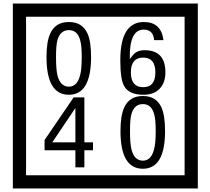

<svg xmlns="http://www.w3.org/2000/svg" viewBox="-20 -980 1195 1090"><path d="M1103 90H53V-960H1103ZM1028 15V-885H128V15ZM497 -656Q497 -442 371 -442Q244 -442 244 -656Q244 -744 265 -789Q294 -855 371 -855Q448 -855 477 -789Q497 -745 497 -656ZM444 -656Q444 -723 435 -752Q420 -809 371 -809Q322 -809 306 -752Q298 -723 298 -656Q298 -587 306 -553Q322 -488 371 -488Q419 -488 435 -554Q444 -587 444 -656ZM919 -569Q919 -511 886.5 -476.5Q854 -442 795 -442Q711 -442 684 -493Q663 -531 663 -639Q663 -855 797 -855Q895 -855 908 -752H855Q850 -812 796 -812Q713 -812 717 -645Q738 -673 748 -680Q768 -695 801 -695Q919 -695 919 -569ZM862 -569Q862 -653 793 -653Q723 -653 723 -569Q723 -485 793 -485Q862 -485 862 -569ZM508 -127H459V-30H408V-127H233V-185L398 -427H459V-172H508ZM408 -172V-367L277 -172ZM917 -236Q917 -22 791 -22Q664 -22 664 -236Q664 -324 685 -369Q714 -435 791 -435Q868 -435 897 -369Q917 -325 917 -236ZM864 -236Q864 -303 855 -332Q840 -389 791 -389Q742 -389 726 -332Q718 -303 718 -236Q718 -167 726 -133Q742 -68 791 -68Q839 -68 855 -134Q864 -167 864 -236Z"/></svg>

Font: Unicode BMP Fallback SIL
Style: Regular
Weight: 400
Foundry: NRSI, SIL International
Version: Version 5.1 Based on Unicode 5.1